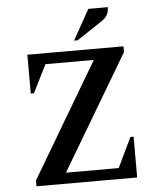

<svg xmlns="http://www.w3.org/2000/svg" viewBox="-58 -912 794 961"><g transform="rotate(-5 339.0 -431.0)"><path d="M86 0V-29L427 -605H184L114 -465H98V-660H581V-631L239 -55H504L576 -205H592V0ZM337 -710 422 -862H520Q520 -845 513 -828Q506 -811 483 -795L355 -710Z"/></g></svg>

Font: Spectral SC SemiBold
Style: Regular
Weight: 600
Designer: Jean-Baptiste Levee
Foundry: Production Type
Version: Version 2.001